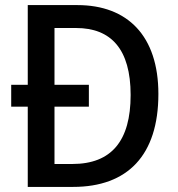

<svg xmlns="http://www.w3.org/2000/svg" viewBox="-20 -734 698 754"><path d="M284 -714H89V-401H24V-315H89V0H267C481 0 602 -124 602 -365C602 -593 481 -714 284 -714ZM279 -624C416 -624 493 -541 493 -361C493 -181 418 -90 264 -90H194V-315H329V-401H194V-624Z"/></svg>

Font: Noto Sans Arabic UI SmCn Md
Style: Regular
Weight: 500
Width: 4
Designer: Monotype Design Team, Nadine Chahine and Nizar Qandah
Foundry: Monotype Imaging Inc.
Version: Version 2.010